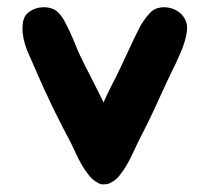

<svg xmlns="http://www.w3.org/2000/svg" viewBox="-20 -411 568 521"><path d="M485 -352Q489 -340 487 -325Q485 -310 480 -294.5Q475 -279 468.5 -264.5Q462 -250 457 -239Q431 -186 408 -135Q385 -84 354 -24Q348 -12 340.5 4.5Q333 21 324 36.5Q315 52 304.5 65Q294 78 282 84Q272 90 262 89Q254 91 244 84Q232 78 221.5 65Q211 52 202 36.5Q193 21 185.5 4.5Q178 -12 172 -24Q160 -47 149.5 -67Q139 -87 127.5 -110.5Q116 -134 102 -164.5Q88 -195 69 -239Q64 -251 58 -264Q52 -277 47.5 -292Q43 -307 41.5 -322.5Q40 -338 43 -354Q46 -369 58 -378Q70 -387 85 -390Q100 -393 115 -389.5Q130 -386 139 -376Q148 -367 156 -352Q164 -337 171.5 -320.5Q179 -304 185.5 -287.5Q192 -271 198 -259Q212 -230 229.5 -196Q247 -162 261 -133Q271 -156 279 -171.5Q287 -187 294.5 -202Q302 -217 310.5 -235Q319 -253 332 -281Q344 -307 356.5 -332Q369 -357 387 -376Q396 -386 410 -389.5Q424 -393 439 -390Q454 -387 466.5 -377.5Q479 -368 485 -352Z"/></svg>

Font: BM JUA 
Style: Regular
Weight: 400
Designer: BONGJIN KIM, JAEHYUN KEUM, JUHEE TAE
Foundry: WOOWA BROTHERS Corporation.
Version: Version 1.000